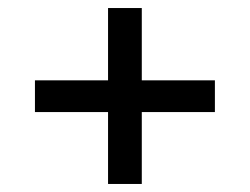

<svg xmlns="http://www.w3.org/2000/svg" viewBox="-20 -589 622 478"><path d="M333 -131H249V-310H67V-389H249V-569H333V-389H515V-310H333Z"/></svg>

Font: Argentum Novus
Style: Regular
Weight: 400
Designer: Julieta Ulanovsky
Foundry: Julieta Ulanovsky
Version: Version 7.20;July 27, 2021;FontCreator 13.0.0.2683 64-bit